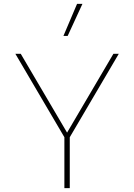

<svg xmlns="http://www.w3.org/2000/svg" viewBox="-20 -979 698 999"><path d="M381 -959H409L332 -792H310ZM315 -265 60 -699H88L329 -289L570 -699H598L343 -265V0H315Z"/></svg>

Font: Prompt Thin
Style: Regular
Weight: 250
Designer: Katatrad Team
Foundry: CadsonDemak
Version: Version 1.001